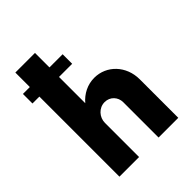

<svg xmlns="http://www.w3.org/2000/svg" viewBox="-208 -841 952 952"><g transform="rotate(-45 268.0 -365.0)"><path d="M325.7 -435.1C277.8 -435.1 235.4 -413.1 205.1 -377.4V-561.5H297.4V-628.4H205.1V-730H67.4V-628.4H19V-561.5H67.4V0H205.1V-239.7C205.1 -277.8 235.4 -313.5 276.9 -313.5C314.9 -313.5 341.8 -283.7 341.8 -247.6V0H480V-270C480 -364.7 411.6 -435.1 325.7 -435.1Z"/></g></svg>

Font: Now ExtraBold
Style: Regular
Weight: 800
Designer: Alfredo Marco Pradil
Foundry: Alfredo Marco Pradil
Version: Version 1.200;hotconv 1.0.109;makeotfexe 2.5.65596